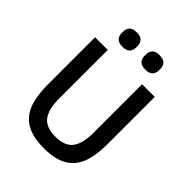

<svg xmlns="http://www.w3.org/2000/svg" viewBox="-251 -1039 1188 1188"><g transform="rotate(45 343.0 -445.0)"><path d="M193 -698V-268Q193 -179 227 -134Q261 -89 343 -89Q425 -89 459 -134Q493 -179 493 -268V-698H604V-286Q604 -209 590 -153Q576 -97 545 -60.5Q514 -24 464.5 -6Q415 12 343 12Q271 12 221.5 -6Q172 -24 141 -60.5Q110 -97 96 -153Q82 -209 82 -286V-698ZM243 -776Q209 -776 194.5 -791.5Q180 -807 180 -830V-848Q180 -871 194.5 -886.5Q209 -902 243 -902Q277 -902 291.5 -886.5Q306 -871 306 -848V-830Q306 -807 291.5 -791.5Q277 -776 243 -776ZM443 -776Q409 -776 394.5 -791.5Q380 -807 380 -830V-848Q380 -871 394.5 -886.5Q409 -902 443 -902Q477 -902 491.5 -886.5Q506 -871 506 -848V-830Q506 -807 491.5 -791.5Q477 -776 443 -776Z"/></g></svg>

Font: IBM Plex Sans Thai Medium
Style: Regular
Weight: 500
Designer: Mike Abbink, Paul van der Laan, Pieter van Rosmalen, Ben Mitchell, Mark Frömberg
Foundry: Bold Monday
Version: Version 1.1